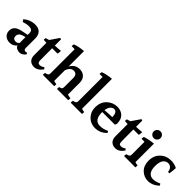

<svg xmlns="http://www.w3.org/2000/svg" viewBox="215 -1897 2995 2995"><g transform="rotate(45 1712.0 -399.5)"><path d="M163 -172Q163 -145 178.5 -129Q194 -113 226.5 -113Q259 -113 285 -142V-272L241 -260Q163 -238 163 -172ZM388 -34Q354 -34 326.5 -48.5Q299 -63 289 -90Q241 -34 174.5 -34Q108 -34 70 -70Q32 -106 32 -162Q32 -218 68 -251Q104 -284 177 -299L285 -321V-357Q285 -395 266.5 -412.5Q248 -430 199.5 -430Q151 -430 88 -408L63 -445Q147 -518 257 -518Q332 -518 370 -477Q408 -436 408 -361V-162Q408 -111 440 -111Q445 -111 477 -117L487 -91Q441 -34 388 -34Z M706 -35Q649 -35 614 -69.5Q579 -104 579 -172V-439Q551 -443 515 -443Q515 -464 517 -482Q542 -492 578 -501L677 -646L702 -639V-502Q772 -504 829 -511Q829 -473 820 -443H702L703 -178Q703 -119 749 -119Q787 -119 826 -149L847 -122Q786 -35 706 -35Z M1387 -363V-106Q1430 -94 1455 -93Q1456 -88 1456 -76.5Q1456 -65 1451 -47H1205Q1204 -54 1204 -66.5Q1204 -79 1209 -93Q1239 -98 1251 -109Q1263 -120 1263 -148V-349Q1263 -392 1243.5 -413.5Q1224 -435 1190 -435Q1121 -435 1085 -342V-106Q1110 -95 1145 -93Q1145 -89 1145 -79Q1145 -69 1142 -47H893Q892 -54 892 -66.5Q892 -79 897 -93Q930 -98 945.5 -109.5Q961 -121 961 -148V-680Q945 -682 927.5 -682Q910 -682 893 -681Q895 -712 900 -726Q988 -757 1085 -763V-423Q1136 -518 1240 -518Q1305 -518 1346 -477.5Q1387 -437 1387 -363Z M1759 -93Q1759 -89 1759 -79Q1759 -69 1756 -47H1507Q1506 -54 1506 -66.5Q1506 -79 1511 -93Q1544 -98 1559.5 -109.5Q1575 -121 1575 -148V-682Q1566 -683 1549 -683Q1532 -683 1507 -682Q1509 -713 1514 -727Q1599 -758 1699 -765V-106Q1724 -95 1759 -93Z M2059 -457Q2026 -457 1998.5 -428Q1971 -399 1962 -337L2055 -344L2126 -346Q2123 -457 2059 -457ZM1958 -292V-282Q1958 -112 2087 -112Q2155 -112 2230 -148L2247 -119Q2165 -34 2051 -34Q1999 -34 1949.5 -57.5Q1900 -81 1863.5 -136Q1827 -191 1827 -266Q1827 -382 1899.5 -450Q1972 -518 2070 -518Q2146 -518 2198.5 -471Q2251 -424 2251 -324Q2245 -306 2235 -292Z M2498 -35Q2441 -35 2406 -69.5Q2371 -104 2371 -172V-439Q2343 -443 2307 -443Q2307 -464 2309 -482Q2334 -492 2370 -501L2469 -646L2494 -639V-502Q2564 -504 2621 -511Q2621 -473 2612 -443H2494L2495 -178Q2495 -119 2541 -119Q2579 -119 2618 -149L2639 -122Q2578 -35 2498 -35Z M2867 -593Q2845 -571 2814 -571Q2783 -571 2761 -593Q2739 -615 2739 -646Q2739 -677 2761 -699Q2783 -721 2814.5 -721Q2846 -721 2867.5 -699.5Q2889 -678 2889 -646.5Q2889 -615 2867 -593ZM2937 -93Q2937 -89 2937 -79Q2937 -69 2934 -47H2685Q2684 -54 2684 -66.5Q2684 -79 2689 -93Q2722 -98 2737.5 -109.5Q2753 -121 2753 -148V-429Q2737 -431 2719.5 -431Q2702 -431 2685 -430Q2687 -459 2692 -476Q2779 -505 2877 -513V-106Q2902 -95 2937 -93Z M3219 -34Q3134 -34 3069.5 -95.5Q3005 -157 3005 -268.5Q3005 -380 3077 -449Q3149 -518 3255 -518Q3324 -518 3388 -486Q3387 -426 3374 -355Q3363 -355 3343 -359Q3340 -404 3314.5 -430Q3289 -456 3251 -456Q3199 -456 3167.5 -412Q3136 -368 3136 -280.5Q3136 -193 3168.5 -151.5Q3201 -110 3257.5 -110Q3314 -110 3387 -144L3406 -116Q3324 -34 3219 -34Z"/></g></svg>

Font: Halant Semibold
Style: Regular
Weight: 600
Version: Version 1.100;PS 1.0;hotconv 1.0.78;makeotf.lib2.5.61930; tt